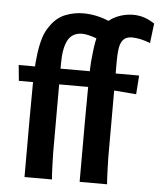

<svg xmlns="http://www.w3.org/2000/svg" viewBox="-54 -817 718 864"><g transform="rotate(5 305.0 -385.0)"><path d="M457 -500H563L557 -415L457 -423V-173Q457 -146 457 -124Q457 -102 458 -81.5Q459 -61 459.5 -41Q460 -21 462 0H338Q338 -85 338 -152Q338 -219 338 -270.5Q338 -322 338.5 -360.5Q339 -399 339 -429H208V-173Q208 -146 208 -124Q208 -102 209 -81.5Q210 -61 210.5 -41Q211 -21 213 0H89Q89 -159 89 -261Q89 -363 90 -429H26L19 -500H93Q93 -508 93.5 -514.5Q94 -521 95 -528Q98 -563 103 -588.5Q108 -614 114 -632.5Q120 -651 127 -663.5Q134 -676 142 -687Q169 -726 208 -741.5Q247 -757 289 -757Q320 -757 349.5 -750.5Q379 -744 404 -733Q426 -751 455 -760.5Q484 -770 513 -770Q539 -770 562 -762.5Q585 -755 610 -739L599 -650Q576 -659 555 -663.5Q534 -668 518 -668Q501 -668 489.5 -662.5Q478 -657 470.5 -644Q463 -631 460 -609Q457 -587 457 -554ZM208 -500H340Q341 -517 341.5 -531.5Q342 -546 344 -560Q349 -618 357 -650Q338 -657 321 -661Q304 -665 292 -665Q247 -665 227.5 -629Q208 -593 208 -522Z"/></g></svg>

Font: CantoraOne
Style: Regular
Weight: 400
Designer: Pablo Impallari, Rodrigo Fuenzalida
Foundry: Pablo Impallari
Version: Version 1.001; ttfautohint (v0.8) -G 200 -r 50